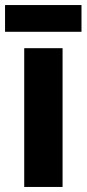

<svg xmlns="http://www.w3.org/2000/svg" viewBox="-36 -741 343 761"><path d="M212 0H60V-550H212ZM287 -721V-615H-16V-721Z"/></svg>

Font: Noto Sans Devanagari Condensed ExtraBold
Style: Regular
Weight: 800
Width: 3
Designer: Jelle Bosma - Monotype Design Team
Foundry: Monotype Imaging Inc.
Version: Version 2.004; ttfautohint (v1.8.4.7-5d5b)